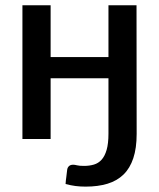

<svg xmlns="http://www.w3.org/2000/svg" viewBox="-20 -530 606 732"><path d="M501 -19.5Q501 35 488.2 73.2Q475.5 111.5 450.8 135.5Q426 159.5 389.8 170.5Q353.5 181.5 306.5 181.5Q285.5 181.5 268 179.2Q250.5 177 230 171.5Q230.5 163.5 231.2 157Q232 150.5 232.8 144.8Q233.5 139 234.2 132.8Q235 126.5 236 118Q237 109 242.8 103.5Q248.5 98 259 98Q265 98 273.5 100.2Q282 102.5 300.5 102.5Q320.5 102.5 337.8 97.5Q355 92.5 367.2 79Q379.5 65.5 386.5 41.5Q393.5 17.5 393.5 -20.5V-231.5H173V0H65.5V-510H173V-312.5H393.5V-510H500.5Z"/></svg>

Font: Lato 2
Style: Regular
Weight: 600
Designer: Lukasz Dziedzic with Adam Twardoch and Botio Nikoltchev
Foundry: tyPoland Lukasz Dziedzic
Version: Version 2.015; 2015-08-06; http://www.latofonts.com/